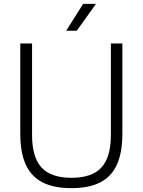

<svg xmlns="http://www.w3.org/2000/svg" viewBox="-20 -965 738 994"><path d="M85 -273.5V-740H146V-266Q146 -151 195 -97.8Q244 -44.5 350 -44.5Q456 -44.5 505 -97.8Q554 -151 554 -266V-740H613.5V-273.5Q613.5 -175.5 585.5 -113.2Q557.5 -51 499.2 -21Q441 9 350 9Q258.5 9 200 -21Q141.5 -51 113.2 -113.2Q85 -175.5 85 -273.5ZM322.5 -806 410.5 -945H477L377.5 -806Z"/></svg>

Font: Encode Sans Light
Style: Regular
Weight: 300
Designer: Multiple Designers
Foundry: Impallari Type
Version: Version 2.000